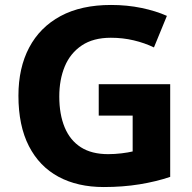

<svg xmlns="http://www.w3.org/2000/svg" viewBox="-20 -744 776 774"><path d="M378 -404.6H666.1V-31Q610.2 -12 542.7 -1Q475.3 10 398.3 10Q292.7 10 215.7 -31.5Q138.7 -72.9 96.5 -155.1Q54.3 -237.3 54.3 -358.3Q54.3 -470.3 97.6 -552.3Q140.9 -634.3 224.1 -679.2Q307.3 -724 427.6 -724Q492.3 -724 550.2 -712Q608.1 -700 652.8 -680L600.6 -552.8Q562.6 -571.1 518.8 -581.4Q475 -591.8 426.7 -591.8Q355.8 -591.8 309.7 -560.8Q263.5 -529.8 241.2 -476.5Q219 -423.1 219 -355Q219 -282.8 240.8 -230.4Q262.6 -178.1 306.1 -150.3Q349.6 -122.6 415.9 -122.6Q442.7 -122.6 470 -125.9Q497.2 -129.2 514.8 -133.5V-278.1H378Z"/></svg>

Font: Noto Sans Oriya
Style: Regular
Weight: 400
Designer: Amélie Bonet and Sol Matas
Foundry: Google LLC
Version: Version 2.006